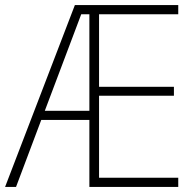

<svg xmlns="http://www.w3.org/2000/svg" viewBox="-21 -734 752 754"><path d="M679 0V-36H368V-358H662V-393H368V-678H679V-714H273L-1 0H42L141 -263H330V0ZM155 -299 298 -678H330V-299Z"/></svg>

Font: Noto Sans Thai Looped SemiCondensed ExtraLight
Style: Regular
Weight: 200
Width: 4
Designer: Sasikarn Vongin, Ben Mitchell
Foundry: The Fontpad Ltd
Version: Version 1.001